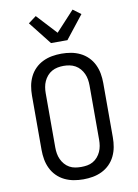

<svg xmlns="http://www.w3.org/2000/svg" viewBox="-105 -1055 810 1130"><g transform="rotate(-10 300.0 -489.5)"><path d="M300 8Q271 8 243 3Q215 -2 189 -14.5Q163 -27 142.5 -47.5Q122 -68 109.5 -94Q97 -120 92 -148Q87 -176 87 -205V-530Q87 -559 92 -587Q97 -615 109.5 -641Q122 -667 142.5 -687.5Q163 -708 189 -720.5Q215 -733 243 -738Q271 -743 300 -743Q329 -743 357 -738Q385 -733 411 -720.5Q437 -708 457.5 -687.5Q478 -667 490.5 -641Q503 -615 508 -587Q513 -559 513 -530V-205Q513 -176 508 -148Q503 -120 490.5 -94Q478 -68 457.5 -47.5Q437 -27 411 -14.5Q385 -2 357 3Q329 8 300 8ZM300 -66Q318 -66 336 -69Q354 -72 370 -81Q386 -90 398 -104Q410 -118 417.5 -134.5Q425 -151 428 -169Q431 -187 431 -205V-530Q431 -548 428 -566Q425 -584 417.5 -600.5Q410 -617 398 -631Q386 -645 370 -654Q354 -663 336 -666.5Q318 -670 300 -670Q282 -670 264 -666.5Q246 -663 230 -654Q214 -645 202 -631Q190 -617 182.5 -600.5Q175 -584 172 -566Q169 -548 169 -530V-205Q169 -187 172 -169Q175 -151 182.5 -134.5Q190 -118 202 -104Q214 -90 230 -81Q246 -72 264 -69Q282 -66 300 -66ZM251 -815 143 -952 190 -987 300 -868 410 -987 457 -952 349 -815Z"/></g></svg>

Font: Iosevka Plex Etoile
Style: Regular
Weight: 400
Designer: Belleve Invis
Foundry: Belleve Invis
Version: Version 25.1.1; ttfautohint (v1.8.4)